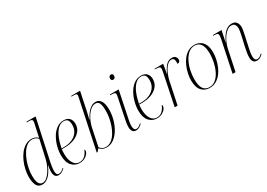

<svg xmlns="http://www.w3.org/2000/svg" viewBox="1 -1558 3289 2366"><g transform="rotate(-30 1645.0 -375.0)"><path d="M131 10Q74 10 51.5 -36Q29 -82 29 -154Q29 -203 40.5 -257Q52 -311 74 -362Q96 -413 128 -454.5Q160 -496 201 -521Q242 -546 291 -546Q320 -546 342.5 -536Q365 -526 381 -510Q385 -530 389.5 -551.5Q394 -573 398 -592L421 -697Q422 -705 423 -711Q424 -717 424 -722Q424 -738 413 -744Q402 -750 380 -750H345L347 -760H475L355 -202Q351 -183 346 -158Q341 -133 338 -109Q335 -85 335 -69Q335 -34 344 -19Q353 -4 374 -4Q393 -4 410.5 -14.5Q428 -25 446 -43L452 -36Q433 -16 410.5 -3Q388 10 361 10Q298 10 298 -76Q298 -95 301 -116Q304 -137 309 -161H306Q264 -67 219.5 -28.5Q175 10 131 10ZM142 -7Q175 -7 204 -31.5Q233 -56 257 -93.5Q281 -131 297 -171Q313 -211 320 -242L377 -495Q365 -515 341.5 -525.5Q318 -536 293 -536Q252 -536 217.5 -510Q183 -484 156 -441.5Q129 -399 110 -348Q91 -297 81.5 -245Q72 -193 72 -150Q72 -71 91 -39Q110 -7 142 -7Z M660 10Q593 10 549.5 -40Q506 -90 506 -187Q506 -244 522 -306.5Q538 -369 569 -423.5Q600 -478 645.5 -512Q691 -546 750 -546Q800 -546 828 -517Q856 -488 856 -436Q856 -378 821 -335.5Q786 -293 727.5 -270.5Q669 -248 596 -248H553Q552 -241 550.5 -220.5Q549 -200 549 -183Q549 -99 580.5 -49.5Q612 0 662 0Q713 0 744 -31Q775 -62 790 -105Q798 -101 798 -88Q798 -67 781 -44.5Q764 -22 733 -6Q702 10 660 10ZM592 -258Q657 -258 707.5 -281Q758 -304 786.5 -345.5Q815 -387 815 -444Q815 -493 798 -514.5Q781 -536 745 -536Q697 -536 659.5 -498.5Q622 -461 596 -398Q570 -335 555 -258Z M1045 10Q1012 10 987 -3.5Q962 -17 948 -33L917 3H905L1051 -690Q1054 -702 1055.5 -710.5Q1057 -719 1057 -725Q1057 -740 1046.5 -745Q1036 -750 1012 -750H979L982 -760H1108L1055 -505Q1047 -469 1040 -441.5Q1033 -414 1028 -392H1031Q1052 -434 1077.5 -469Q1103 -504 1134.5 -525Q1166 -546 1202 -546Q1250 -546 1276.5 -505Q1303 -464 1303 -379Q1303 -315 1285 -246.5Q1267 -178 1233 -120Q1199 -62 1151.5 -26Q1104 10 1045 10ZM1038 0Q1082 0 1117 -25.5Q1152 -51 1179 -93Q1206 -135 1224 -186Q1242 -237 1251 -289Q1260 -341 1260 -386Q1260 -444 1251.5 -475Q1243 -506 1227.5 -517.5Q1212 -529 1191 -529Q1152 -529 1115 -495Q1078 -461 1049.5 -407Q1021 -353 1008 -292L956 -44Q969 -26 990 -13Q1011 0 1038 0Z M1531 -673Q1519 -673 1511 -680.5Q1503 -688 1503 -704Q1503 -722 1512 -732.5Q1521 -743 1535 -743Q1548 -743 1556 -735.5Q1564 -728 1564 -712Q1564 -692 1554 -682.5Q1544 -673 1531 -673ZM1464 10Q1430 10 1415 -13.5Q1400 -37 1400 -74Q1400 -100 1405 -131Q1410 -162 1416 -190L1474 -474Q1477 -489 1477 -497Q1477 -513 1464.5 -519.5Q1452 -526 1418 -526H1401L1403 -536H1528L1447 -143Q1442 -121 1440 -101.5Q1438 -82 1438 -69Q1438 -5 1476 -5Q1495 -5 1511.5 -15Q1528 -25 1547 -43L1553 -35Q1533 -16 1512 -3Q1491 10 1464 10Z M1761 10Q1694 10 1650.5 -40Q1607 -90 1607 -187Q1607 -244 1623 -306.5Q1639 -369 1670 -423.5Q1701 -478 1746.5 -512Q1792 -546 1851 -546Q1901 -546 1929 -517Q1957 -488 1957 -436Q1957 -378 1922 -335.5Q1887 -293 1828.5 -270.5Q1770 -248 1697 -248H1654Q1653 -241 1651.5 -220.5Q1650 -200 1650 -183Q1650 -99 1681.5 -49.5Q1713 0 1763 0Q1814 0 1845 -31Q1876 -62 1891 -105Q1899 -101 1899 -88Q1899 -67 1882 -44.5Q1865 -22 1834 -6Q1803 10 1761 10ZM1693 -258Q1758 -258 1808.5 -281Q1859 -304 1887.5 -345.5Q1916 -387 1916 -444Q1916 -493 1899 -514.5Q1882 -536 1846 -536Q1798 -536 1760.5 -498.5Q1723 -461 1697 -398Q1671 -335 1656 -258Z M2107 -441Q2114 -473 2114 -490Q2114 -514 2099 -520Q2084 -526 2054 -526H2038L2040 -536H2161L2138 -402H2140Q2165 -465 2201 -505.5Q2237 -546 2287 -546Q2324 -546 2339 -527Q2354 -508 2354 -486Q2354 -468 2343.5 -457Q2333 -446 2314 -446Q2315 -452 2315 -457Q2315 -462 2315 -467Q2315 -503 2304 -516.5Q2293 -530 2274 -530Q2246 -530 2222.5 -510.5Q2199 -491 2179.5 -459.5Q2160 -428 2146 -391.5Q2132 -355 2124 -320L2057 0H2016Z M2511 10Q2443 10 2399.5 -38Q2356 -86 2356 -185Q2356 -228 2366 -277Q2376 -326 2396 -373.5Q2416 -421 2446 -460Q2476 -499 2517 -522.5Q2558 -546 2609 -546Q2652 -546 2687.5 -526Q2723 -506 2744 -462.5Q2765 -419 2765 -348Q2765 -306 2755 -257.5Q2745 -209 2725.5 -161.5Q2706 -114 2675.5 -75.5Q2645 -37 2604 -13.5Q2563 10 2511 10ZM2513 0Q2565 0 2604.5 -34Q2644 -68 2670 -122Q2696 -176 2709 -238Q2722 -300 2722 -356Q2722 -450 2692 -493Q2662 -536 2607 -536Q2557 -536 2518 -503Q2479 -470 2452 -416Q2425 -362 2411.5 -299.5Q2398 -237 2398 -178Q2398 -80 2429 -40Q2460 0 2513 0Z M3184 10Q3118 10 3118 -74Q3118 -101 3123 -133.5Q3128 -166 3136 -203L3166 -337Q3168 -347 3172.5 -367Q3177 -387 3181 -410Q3185 -433 3185 -451Q3185 -466 3180 -483Q3175 -500 3162 -512.5Q3149 -525 3123 -525Q3092 -525 3063 -504Q3034 -483 3010 -448.5Q2986 -414 2968.5 -373Q2951 -332 2943 -291L2882 0H2840L2932 -441Q2934 -453 2936 -465.5Q2938 -478 2938 -488Q2938 -511 2926.5 -518.5Q2915 -526 2882 -526H2867L2869 -536H2992L2959 -379H2961Q3001 -466 3044 -504.5Q3087 -543 3136 -543Q3184 -543 3204.5 -513.5Q3225 -484 3225 -445Q3225 -419 3218.5 -388Q3212 -357 3206 -328L3175 -187Q3168 -156 3162.5 -125Q3157 -94 3157 -66Q3157 -37 3166 -21Q3175 -5 3197 -5Q3211 -5 3227 -12.5Q3243 -20 3265 -43L3272 -35Q3248 -11 3228 -0.5Q3208 10 3184 10Z"/></g></svg>

Font: Noto Serif Display SemiCondensed ExtraLight
Style: Italic
Weight: 200
Width: 4
Italic angle: -12°
Designer: Monotype Design Team
Foundry: Monotype Imaging Inc.
Version: Version 2.009